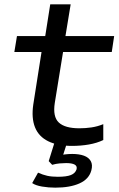

<svg xmlns="http://www.w3.org/2000/svg" viewBox="-20 -662 546 883"><path d="M311 9Q245 9 201.5 -12.5Q158 -34 141 -76.5Q124 -119 133 -181L171 -423H46L58 -496H188L211 -642H305L281 -496H505L494 -423H270L232 -189Q222 -125 250.5 -98.5Q279 -72 345 -72Q373 -72 400.5 -76Q428 -80 455 -91V-18Q426 -4 389 2.5Q352 9 311 9ZM234 201Q203 201 173.5 196Q144 191 128 180L155 132Q177 142 197.5 146.5Q218 151 246 151Q286 151 306 143Q326 135 332 117Q336 102 323.5 95Q311 88 284 88Q271 88 254 89.5Q237 91 220 96L204 79L233 -14H291L266 64L241 55Q262 50 279.5 48Q297 46 312 46Q344 46 366 54Q388 62 397.5 79Q407 96 400 122Q389 162 345.5 181.5Q302 201 234 201Z"/></svg>

Font: Nunito Sans 7pt Expanded
Style: Italic
Weight: 400
Width: 7
Italic angle: -9°
Designer: Vernon Adams
Foundry: Vernon Adams
Version: Version 3.101;gftools[0.9.27]